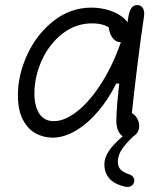

<svg xmlns="http://www.w3.org/2000/svg" viewBox="-20 -530 660 756"><path d="M50.5 -155Q50.5 -235.5 87.8 -315.8Q125 -396 191.5 -448Q258 -500 340 -500Q378.5 -500 413.5 -488.2Q448.5 -476.5 470 -456Q491.5 -435.5 491.5 -410.5Q491.5 -392 482.8 -378Q474 -364 454.5 -364Q439 -364 428 -375.2Q417 -386.5 411.8 -404.5Q406.5 -422.5 406.5 -442.5H445V-401.5Q440.5 -404.5 436 -407Q411.5 -422.5 391.8 -430.2Q372 -438 342.5 -438Q278 -438 226 -397.5Q174 -357 144.8 -292.8Q115.5 -228.5 115.5 -161Q115.5 -113 134.5 -83Q153.5 -53 192 -53Q236 -53 286.5 -93.5Q337 -134 384 -209.8Q431 -285.5 463.5 -386.5H494L460.5 -201H437.5Q407.5 -140 366.2 -91.5Q325 -43 278.5 -15.5Q232 12 187 12Q153 12 122 -4Q91 -20 70.8 -57.5Q50.5 -95 50.5 -155ZM438 -53Q438 -107.5 453.5 -233.8Q469 -360 483 -448.5Q484 -453.5 484.5 -458.5Q488.5 -484 496.5 -497Q504.5 -510 520.5 -510Q531 -510 537.8 -503.8Q544.5 -497.5 546.8 -486.5Q549 -475.5 546.5 -461.5Q535 -387 520.8 -272Q506.5 -157 496.5 -59L483 -88Q496 -88 506.2 -80Q516.5 -72 522.2 -59.5Q528 -47 528 -34Q528 -13.5 515 -0.8Q502 12 484 12Q462.5 12 450.2 -6.5Q438 -25 438 -53ZM391 117.5Q391 88 413.5 57.5Q436 27 490 -15.5L512.5 0Q481.5 28 462.8 53.8Q444 79.5 444 107Q444 126.5 454.5 137.2Q465 148 483.5 154.5L488 156Q500 160 505.2 168.5Q510.5 177 508 187Q505 197.5 496 202.8Q487 208 473 205Q448.5 200 430 188.8Q411.5 177.5 401.2 159.5Q391 141.5 391 117.5Z"/></svg>

Font: Monaspace Radon Var
Style: Regular
Weight: 400
Designer: Riley Cran and the Lettermatic Team
Version: Version 1.000 (Monaspace Radon Var)